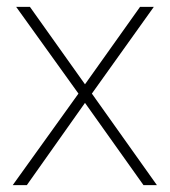

<svg xmlns="http://www.w3.org/2000/svg" viewBox="-20 -538 495 558"><path d="M427 -518 247 -266 436 0H397L227 -239L58 0H17L208 -266L27 -518H67L227 -293L387 -518Z"/></svg>

Font: Freesentation 1 Thin
Style: Regular
Weight: 250
Designer: glyphs from Roboto by Christian Robertson / Hangul glyphs from Noto Sans CJK(Source Han Sans) by Jang Soo-young and Kang
Foundry: PT&
Version: Version 2.001